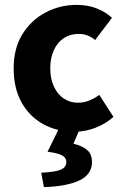

<svg xmlns="http://www.w3.org/2000/svg" viewBox="-20 -528 507 787"><path d="M284 12Q214 12 157.5 -19Q101 -50 68.5 -108Q36 -166 36 -248Q36 -330 72 -388Q108 -446 167 -477Q226 -508 294 -508Q340 -508 376.5 -493.5Q413 -479 439 -455L370 -364Q357 -375 340.5 -382Q324 -389 303 -389Q268 -389 242 -372Q216 -355 201 -323Q186 -291 186 -248Q186 -205 201 -173Q216 -141 241.5 -124Q267 -107 299 -107Q324 -107 346 -116Q368 -125 387 -139L445 -49Q414 -21 372 -4.5Q330 12 284 12ZM160 239 149 180Q208 177 230 167Q252 157 252 136Q252 120 236.5 110Q221 100 175 94L223 -4H309L281 61Q318 70 337.5 87Q357 104 357 136Q357 187 305.5 211.5Q254 236 160 239Z"/></svg>

Font: Source Sans 3
Style: Bold
Weight: 700
Designer: Paul D. Hunt
Foundry: Adobe
Version: Version 3.052;hotconv 1.1.0;makeotfexe 2.6.0